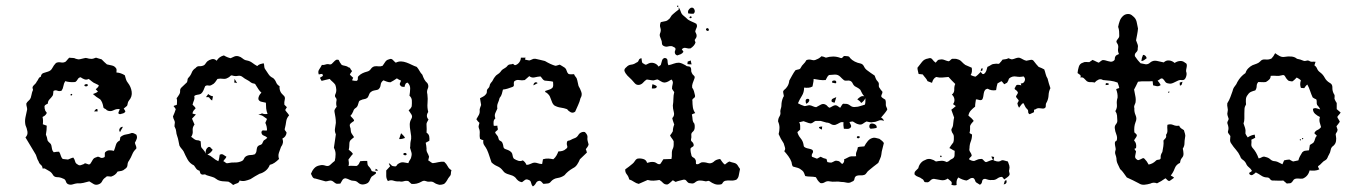

<svg xmlns="http://www.w3.org/2000/svg" viewBox="-20 -663 4873 686"><path d="M228 -457Q233 -456 239.5 -456Q246 -456 251 -453Q259 -450 266 -451.5Q273 -453 281 -455Q286 -457 292 -455Q298 -453 303 -453Q308 -452 313 -453.5Q318 -455 323 -457Q328 -455 332.5 -454Q337 -453 343 -451Q348 -446 352.5 -441.5Q357 -437 362 -433Q371 -431 380 -429Q389 -427 394 -420Q397 -417 396.5 -412.5Q396 -408 396 -404Q412 -403 426 -394Q428 -387 430 -380Q432 -373 437 -367Q448 -353 450.5 -335.5Q453 -318 441 -304Q437 -299 436.5 -294.5Q436 -290 434 -285Q430 -281 422 -275Q424 -273 425.5 -270Q427 -267 428 -265Q426 -260 420 -258Q414 -256 409 -255Q401 -256 403.5 -262Q406 -268 408 -273Q397 -275 385.5 -269Q374 -263 362 -269Q359 -273 354 -275Q349 -277 349 -282Q346 -299 338 -308Q324 -316 312 -327Q317 -329 321 -330.5Q325 -332 330 -336L322 -344Q325 -347 328.5 -350Q332 -353 333 -358Q331 -360 328 -361Q325 -362 322 -364Q314 -367 309 -371.5Q304 -376 297 -381Q289 -377 282 -379.5Q275 -382 268 -387Q261 -386 257.5 -379.5Q254 -373 249 -370Q230 -368 213 -373Q208 -365 206.5 -355.5Q205 -346 200 -339Q192 -336 185 -339Q178 -342 171 -338Q170 -333 170 -329Q170 -325 168 -321Q163 -314 157 -308Q151 -302 151 -293Q148 -291 144.5 -289.5Q141 -288 139 -284Q139 -279 139.5 -275.5Q140 -272 142 -267Q143 -265 145.5 -262.5Q148 -260 146 -257Q143 -252 139.5 -249.5Q136 -247 132 -245Q135 -233 133 -219Q137 -218 147 -214Q147 -198 144 -182Q148 -174 150 -161Q153 -156 158 -152Q163 -148 164 -141Q165 -136 166 -130Q167 -124 172 -119Q177 -120 181.5 -120.5Q186 -121 191 -121Q195 -115 197 -107.5Q199 -100 204 -95Q209 -95 213.5 -94Q218 -93 223 -93Q228 -95 232.5 -97Q237 -99 242 -100Q247 -93 248.5 -86Q250 -79 258 -75Q263 -71 269 -73Q275 -75 280 -77Q282 -80 285 -79.5Q288 -79 291 -77.5Q294 -76 296.5 -75.5Q299 -75 302 -77Q307 -84 311 -91.5Q315 -99 324 -101Q330 -105 336.5 -101Q343 -97 350 -100Q354 -101 354.5 -104Q355 -107 354.5 -110Q354 -113 354.5 -116Q355 -119 358 -121Q364 -126 371.5 -126Q379 -126 387 -124Q391 -134 394 -145Q397 -156 408 -161Q409 -164 409 -167Q409 -170 410 -173Q419 -181 430 -182.5Q441 -184 451 -188Q456 -188 459.5 -186Q463 -184 467 -182Q471 -174 468.5 -167Q466 -160 462 -153Q463 -148 465.5 -142.5Q468 -137 467 -132Q457 -123 452.5 -111.5Q448 -100 441 -89Q436 -83 435.5 -73.5Q435 -64 426 -59Q421 -54 414.5 -52.5Q408 -51 400 -50Q393 -37 377 -32Q372 -32 366.5 -33Q361 -34 357 -29Q349 -24 345 -15.5Q341 -7 331 -4Q322 -1 314.5 -5.5Q307 -10 299 -15Q288 -12 277.5 -9.5Q267 -7 256 -8Q248 -7 240.5 -4.5Q233 -2 226 -4Q218 -6 215.5 -14.5Q213 -23 205 -25Q195 -30 184 -30Q173 -30 168 -40Q163 -48 155.5 -52Q148 -56 140 -61H132Q132 -69 126 -74Q120 -79 118 -86Q113 -94 111 -102Q109 -110 104 -117Q96 -131 87.5 -144.5Q79 -158 71 -172Q80 -181 78 -193Q76 -205 71 -216Q68 -230 71 -244Q74 -258 77 -272Q77 -277 75.5 -282Q74 -287 74 -293Q77 -299 82.5 -303.5Q88 -308 90 -314Q92 -320 93 -326Q94 -332 96 -337Q99 -342 97 -346Q95 -350 98 -355Q101 -359 105 -362.5Q109 -366 111 -371Q115 -376 117.5 -381.5Q120 -387 126 -389Q127 -399 135 -402Q143 -405 151 -407Q162 -410 167 -420Q172 -430 180 -438Q188 -442 197.5 -440Q207 -438 215 -443Q219 -447 221.5 -450.5Q224 -454 228 -457ZM282 -360Q284 -362 288.5 -362.5Q293 -363 294 -359Q293 -354 286.5 -354.5Q280 -355 282 -360ZM232 -326Q238 -330 238 -324Q232 -318 232 -326ZM316 -265Q318 -268 321.5 -271.5Q325 -275 328 -273Q328 -271 328.5 -268.5Q329 -266 329 -265ZM409 -191Q404 -197 407.5 -203.5Q411 -210 419 -210Q417 -205 414 -200.5Q411 -196 409 -191Z M754 -446Q759 -454 765.5 -458.5Q772 -463 780 -465Q791 -458 804 -455Q810 -458 817 -461Q824 -464 832 -462Q840 -460 847 -454Q854 -448 862 -447Q873 -445 881.5 -438.5Q890 -432 899 -427Q904 -432 910 -434Q916 -436 922 -437Q924 -432 924 -427.5Q924 -423 926 -418Q933 -408 939 -398.5Q945 -389 956 -384Q963 -378 966.5 -369Q970 -360 979 -355Q977 -336 992 -323Q1000 -317 997.5 -307.5Q995 -298 996 -289L1005 -280Q1003 -276 999 -270Q1002 -265 1006 -260.5Q1010 -256 1013 -251Q1004 -241 1002.5 -229Q1001 -217 998 -205Q996 -200 999 -196.5Q1002 -193 1004 -189Q1002 -174 989 -168Q995 -152 984 -138Q980 -128 976.5 -117Q973 -106 977 -95Q969 -87 961 -81.5Q953 -76 944 -74Q939 -61 929 -53Q919 -45 907 -42Q899 -38 891 -33Q883 -28 875 -23Q865 -19 856 -17Q847 -15 836 -18Q834 -10 827 -8Q820 -6 813 -2Q805 -10 796 -14Q789 -15 781.5 -15Q774 -15 766 -17Q758 -19 752 -24Q746 -29 738 -31Q733 -33 728 -34Q723 -35 718 -37Q713 -41 707.5 -39.5Q702 -38 697 -42Q695 -45 693 -53Q685 -55 681 -60.5Q677 -66 673 -72Q658 -79 650 -93.5Q642 -108 636 -122Q633 -127 628.5 -132Q624 -137 621 -143Q619 -152 617.5 -160.5Q616 -169 613 -177Q610 -185 609.5 -193Q609 -201 605 -208Q603 -210 603.5 -213.5Q604 -217 604 -220Q606 -227 602.5 -233.5Q599 -240 598 -247Q601 -253 603.5 -260Q606 -267 608 -273Q606 -276 604 -279Q602 -282 600 -284Q603 -286 606 -286.5Q609 -287 612 -289Q612 -295 612.5 -300.5Q613 -306 611 -312Q613 -315 615.5 -318Q618 -321 620 -325Q624 -331 623.5 -338Q623 -345 628 -350Q633 -355 638 -359.5Q643 -364 648 -369Q650 -374 650 -378Q650 -382 653 -385Q661 -393 665 -403.5Q669 -414 679 -420Q684 -427 692.5 -426.5Q701 -426 709 -430Q712 -432 714.5 -436Q717 -440 721 -444Q727 -449 736.5 -451.5Q746 -454 754 -446ZM794 -385Q786 -380 776.5 -381.5Q767 -383 757 -381Q753 -375 748.5 -369Q744 -363 737 -360Q731 -356 724.5 -357.5Q718 -359 713 -355Q710 -348 707 -340.5Q704 -333 698 -328Q692 -325 685.5 -324.5Q679 -324 674 -320Q676 -312 673 -304.5Q670 -297 668 -289Q671 -286 674 -283Q677 -280 679 -276Q675 -272 671.5 -267.5Q668 -263 668 -257Q672 -256 674.5 -255.5Q677 -255 680 -254Q676 -250 672.5 -246Q669 -242 666 -239L675 -218Q667 -208 668.5 -196Q670 -184 663 -174Q668 -171 672.5 -167Q677 -163 683 -162Q688 -162 691 -161Q694 -160 697 -158Q698 -151 698 -143.5Q698 -136 704 -131Q707 -127 710 -123.5Q713 -120 715 -114Q713 -131 725 -138Q730 -139 733.5 -134.5Q737 -130 740 -128Q733 -116 721 -111Q732 -107 740.5 -99.5Q749 -92 760 -87Q762 -92 763 -97.5Q764 -103 765 -110Q772 -114 777.5 -110.5Q783 -107 789 -103Q787 -98 783.5 -94.5Q780 -91 778 -87Q783 -85 786 -82Q789 -79 794 -80Q807 -83 819.5 -82.5Q832 -82 845 -88Q850 -91 851.5 -95.5Q853 -100 858 -104Q866 -109 874.5 -109Q883 -109 891 -112Q896 -118 896.5 -124.5Q897 -131 899 -137Q902 -143 909.5 -145Q917 -147 919 -155Q921 -161 926 -163.5Q931 -166 935 -171Q930 -176 922.5 -178.5Q915 -181 914 -190Q915 -198 921.5 -197Q928 -196 934 -197Q934 -212 928 -224Q930 -228 934 -238Q927 -243 920 -248Q913 -253 903 -252Q906 -254 909.5 -255Q913 -256 916 -258Q924 -254 936 -256Q932 -266 931 -275.5Q930 -285 930 -296Q922 -298 914 -299.5Q906 -301 903 -309Q903 -321 914 -332Q908 -337 903.5 -344Q899 -351 894 -359Q892 -364 887 -364.5Q882 -365 877 -368Q870 -374 862 -378Q854 -382 848 -387Q840 -394 830 -392Q820 -390 811 -393Q806 -395 802.5 -391Q799 -387 794 -385ZM818 -381Q820 -378 822.5 -374Q825 -370 827 -366Q821 -368 817 -368Q817 -370 817.5 -374.5Q818 -379 818 -381ZM716 -316Q718 -319 720 -321.5Q722 -324 724 -327Q732 -320 741 -319L738 -304Q734 -306 731.5 -309Q729 -312 727 -315Q725 -316 722 -316Q719 -316 716 -316Z M1370 -451Q1378 -455 1383.5 -449Q1389 -443 1394 -439Q1404 -444 1413.5 -443.5Q1423 -443 1432.5 -439.5Q1442 -436 1451 -431.5Q1460 -427 1469 -424Q1475 -417 1479 -409.5Q1483 -402 1489 -396Q1492 -387 1496 -379.5Q1500 -372 1507 -366Q1513 -356 1508.5 -346.5Q1504 -337 1507 -326Q1509 -310 1507.5 -294.5Q1506 -279 1510 -263Q1500 -248 1511 -236Q1508 -231 1505.5 -226Q1503 -221 1504 -215Q1505 -202 1504 -189Q1512 -184 1513.5 -176Q1515 -168 1514 -160Q1511 -158 1507.5 -156.5Q1504 -155 1501 -153Q1502 -147 1503 -142Q1504 -137 1504 -132Q1503 -124 1507 -117Q1511 -110 1513 -103Q1512 -100 1511.5 -96.5Q1511 -93 1510 -90Q1514 -88 1517.5 -85Q1521 -82 1526 -80Q1536 -81 1546 -83.5Q1556 -86 1567 -85Q1575 -78 1579.5 -69Q1584 -60 1593 -55Q1591 -49 1591 -43Q1591 -37 1586 -32Q1581 -26 1577.5 -19Q1574 -12 1567 -6Q1562 -4 1556 -3Q1550 -2 1545 -4Q1537 -6 1531 -10.5Q1525 -15 1516 -14Q1508 -13 1501 -16Q1494 -19 1486 -14Q1469 -4 1450 -6Q1447 -9 1444 -11.5Q1441 -14 1439 -16Q1431 -18 1423 -15.5Q1415 -13 1407 -15Q1396 -14 1386 -17.5Q1376 -21 1366 -16Q1360 -25 1360 -34.5Q1360 -44 1360 -54Q1364 -58 1367 -61.5Q1370 -65 1374 -69Q1372 -72 1371 -74.5Q1370 -77 1369 -80Q1374 -78 1377.5 -73.5Q1381 -69 1388 -69Q1395 -67 1397.5 -72Q1400 -77 1405 -79Q1413 -84 1421.5 -83Q1430 -82 1439 -80Q1441 -87 1445 -92Q1449 -97 1450 -105Q1452 -113 1449.5 -120Q1447 -127 1445 -135Q1446 -140 1446 -146Q1446 -152 1447 -157Q1450 -167 1449 -177Q1448 -187 1446 -197.5Q1444 -208 1444 -218Q1444 -228 1449 -237Q1455 -246 1450 -254Q1445 -262 1440 -269Q1448 -275 1451 -283Q1452 -294 1451.5 -304Q1451 -314 1443 -321Q1445 -333 1445.5 -346Q1446 -359 1436 -368Q1434 -367 1432.5 -366.5Q1431 -366 1430 -365Q1427 -361 1425 -352Q1422 -353 1418 -353Q1414 -353 1411 -357Q1407 -361 1409 -365.5Q1411 -370 1413 -375Q1405 -378 1398 -383Q1392 -379 1386.5 -375.5Q1381 -372 1375 -369Q1368 -369 1361.5 -371.5Q1355 -374 1350 -376Q1341 -370 1340 -359.5Q1339 -349 1331 -343Q1325 -341 1318 -340Q1311 -339 1306 -335Q1301 -332 1299 -326Q1297 -320 1294 -315Q1289 -310 1282 -309Q1275 -308 1269 -305Q1263 -303 1262 -298.5Q1261 -294 1259 -289Q1257 -281 1250.5 -277Q1244 -273 1242 -265Q1238 -255 1232 -249Q1236 -244 1240.5 -240Q1245 -236 1245 -231Q1241 -228 1236.5 -225Q1232 -222 1230 -218Q1229 -213 1231 -208.5Q1233 -204 1233 -199Q1233 -191 1237 -185Q1241 -179 1245 -173Q1241 -169 1236 -165.5Q1231 -162 1229 -156Q1228 -150 1228 -143Q1228 -136 1226 -128Q1230 -125 1234 -121.5Q1238 -118 1241 -113Q1236 -108 1232.5 -103Q1229 -98 1225 -93Q1226 -88 1226.5 -81.5Q1227 -75 1225 -70Q1232 -71 1239 -70.5Q1246 -70 1254 -70Q1259 -72 1262 -77Q1265 -82 1267 -87Q1274 -88 1279.5 -88Q1285 -88 1292 -88Q1293 -83 1293 -78Q1293 -73 1297 -69Q1305 -61 1308 -52Q1312 -50 1318.5 -49.5Q1325 -49 1323 -43Q1320 -40 1316 -37.5Q1312 -35 1308 -32Q1304 -27 1302 -21Q1300 -15 1295 -10Q1288 -5 1278 -4Q1268 -3 1260 -10Q1253 -17 1244 -17Q1236 -17 1229.5 -20.5Q1223 -24 1215 -26Q1207 -26 1203 -19Q1199 -12 1196 -7Q1192 -7 1188 -6.5Q1184 -6 1181 -7Q1177 -9 1173.5 -12Q1170 -15 1166 -17Q1161 -19 1154.5 -17Q1148 -15 1143 -15Q1134 -17 1125 -20Q1116 -23 1107 -25Q1100 -25 1096.5 -31Q1093 -37 1091 -42Q1095 -53 1102.5 -61.5Q1110 -70 1122 -72Q1132 -75 1143 -71Q1154 -67 1162 -76Q1165 -79 1168.5 -82Q1172 -85 1176 -88Q1179 -100 1179 -112Q1179 -124 1173 -135Q1175 -147 1176.5 -159Q1178 -171 1180 -183Q1175 -194 1177 -204Q1179 -214 1180 -224Q1180 -234 1178.5 -244Q1177 -254 1175 -264Q1174 -269 1177 -273.5Q1180 -278 1183 -282Q1180 -291 1182 -302Q1184 -309 1179.5 -314Q1175 -319 1178 -326Q1182 -334 1181.5 -343Q1181 -352 1178 -360Q1174 -366 1168 -371Q1162 -376 1158 -381Q1150 -379 1143 -377.5Q1136 -376 1129 -374Q1127 -377 1126 -379.5Q1125 -382 1123 -385Q1129 -389 1134 -392Q1132 -396 1132 -399Q1127 -399 1119 -397Q1115 -407 1120.5 -415Q1126 -423 1130 -431Q1136 -430 1143 -432.5Q1150 -435 1157 -433Q1162 -432 1165.5 -435Q1169 -438 1172.5 -442Q1176 -446 1180 -448.5Q1184 -451 1190 -449Q1192 -444 1194.5 -440Q1197 -436 1201 -431Q1206 -429 1212 -428Q1218 -427 1223 -424Q1226 -421 1230 -421Q1233 -414 1238 -409Q1232 -401 1230 -397Q1232 -394 1235.5 -391Q1239 -388 1242 -385Q1240 -382 1238 -376Q1242 -375 1245.5 -374.5Q1249 -374 1254 -374Q1259 -376 1258.5 -382.5Q1258 -389 1262 -392Q1268 -398 1275.5 -401.5Q1283 -405 1291 -407Q1300 -409 1305 -416.5Q1310 -424 1318 -426Q1325 -427 1332.5 -426Q1340 -425 1347 -428Q1352 -435 1356.5 -442Q1361 -449 1370 -451ZM1406 -166Q1408 -171 1409.5 -176.5Q1411 -182 1413 -187Q1417 -183 1421 -179Q1425 -175 1427 -170Q1422 -168 1417 -167Q1412 -166 1406 -166ZM1422 -115Q1424 -117 1428 -116.5Q1432 -116 1433 -112Q1432 -107 1425.5 -108.5Q1419 -110 1422 -115ZM1322 -60Q1325 -59 1327 -57.5Q1329 -56 1331 -54Q1328 -53 1321 -53Q1322 -55 1322 -60Z M1841 -457H1858Q1856 -453 1856 -450Q1860 -449 1863 -448.5Q1866 -448 1871 -447Q1876 -448 1881.5 -451Q1887 -454 1893 -453Q1902 -451 1910.5 -449Q1919 -447 1927 -445Q1947 -433 1964 -428Q1968 -428 1971.5 -429.5Q1975 -431 1980 -432Q1984 -430 1988.5 -427Q1993 -424 1998 -421Q2003 -417 2004.5 -410.5Q2006 -404 2011 -399Q2016 -397 2021 -397.5Q2026 -398 2031 -398Q2033 -393 2035.5 -390Q2038 -387 2040 -384Q2043 -376 2044 -369.5Q2045 -363 2047 -356Q2053 -346 2057 -334.5Q2061 -323 2054 -312Q2051 -299 2045.5 -287.5Q2040 -276 2035 -264Q2027 -258 2019 -262Q2011 -266 2006 -273Q1995 -277 1983.5 -278.5Q1972 -280 1961 -286Q1956 -290 1953.5 -295.5Q1951 -301 1949 -307Q1947 -313 1944.5 -318.5Q1942 -324 1937 -328Q1935 -331 1931 -332.5Q1927 -334 1928 -338Q1936 -341 1943 -343Q1950 -345 1955 -351Q1957 -356 1956.5 -361Q1956 -366 1956 -371Q1949 -373 1941.5 -373.5Q1934 -374 1926 -375Q1921 -377 1918 -381.5Q1915 -386 1911 -390Q1900 -389 1890 -386.5Q1880 -384 1871 -391Q1866 -387 1862.5 -383.5Q1859 -380 1855 -377Q1845 -375 1835 -377Q1825 -379 1817 -372Q1815 -367 1816 -360.5Q1817 -354 1810 -352Q1802 -349 1794 -346.5Q1786 -344 1777 -343Q1775 -335 1773 -327.5Q1771 -320 1765 -313Q1763 -304 1759 -295Q1755 -286 1757 -275Q1753 -267 1749.5 -258.5Q1746 -250 1750 -240Q1744 -235 1743.5 -228Q1743 -221 1744 -214Q1747 -213 1750 -213.5Q1753 -214 1757 -214Q1757 -211 1757.5 -208Q1758 -205 1759 -201Q1757 -197 1753.5 -195Q1750 -193 1749 -189Q1752 -184 1756 -179.5Q1760 -175 1761 -169Q1762 -162 1768 -159.5Q1774 -157 1776 -150Q1778 -145 1778.5 -139.5Q1779 -134 1784 -131Q1790 -129 1796 -126.5Q1802 -124 1807 -119Q1811 -114 1811.5 -107.5Q1812 -101 1816 -96Q1824 -91 1832 -88.5Q1840 -86 1848 -90Q1857 -84 1861 -74Q1868 -74 1873 -76.5Q1878 -79 1884 -81Q1892 -83 1900.5 -80Q1909 -77 1917 -77Q1918 -82 1918.5 -85.5Q1919 -89 1920 -94Q1930 -97 1939 -96.5Q1948 -96 1957 -94Q1964 -100 1968 -107Q1972 -114 1975 -122Q1983 -122 1990 -124Q1997 -126 2002 -131Q2009 -135 2006.5 -142Q2004 -149 2006 -156Q2007 -160 2011.5 -160.5Q2016 -161 2019 -163Q2026 -167 2033.5 -169.5Q2041 -172 2046 -180Q2050 -187 2057 -190Q2064 -193 2070 -191Q2080 -181 2079 -173Q2078 -166 2079.5 -160Q2081 -154 2083 -147Q2082 -142 2079 -138Q2076 -134 2073 -130Q2075 -126 2077 -118Q2071 -112 2064.5 -106Q2058 -100 2052 -94Q2048 -84 2042 -75Q2036 -66 2027 -62Q2008 -51 1997 -37Q1986 -29 1972 -27Q1958 -25 1949 -15Q1944 -8 1937 -7.5Q1930 -7 1922 -6Q1919 -8 1916.5 -11.5Q1914 -15 1909 -17Q1899 -17 1895 -9Q1891 -1 1884 3Q1879 -2 1877.5 -10Q1876 -18 1869 -20Q1861 -24 1855.5 -20Q1850 -16 1845 -12Q1837 -13 1831.5 -17.5Q1826 -22 1822 -28Q1817 -33 1811 -35.5Q1805 -38 1799 -39.5Q1793 -41 1787 -44Q1781 -47 1777 -53Q1769 -64 1757 -69Q1745 -74 1736 -83Q1732 -94 1728.5 -105.5Q1725 -117 1720 -128Q1716 -136 1710.5 -143.5Q1705 -151 1707 -162Q1703 -163 1700.5 -164Q1698 -165 1695 -167Q1693 -177 1694 -186.5Q1695 -196 1691 -205Q1689 -210 1690.5 -214.5Q1692 -219 1693 -224Q1687 -229 1682 -237Q1685 -243 1689.5 -250Q1694 -257 1694 -265Q1693 -272 1695 -277Q1697 -282 1699 -288Q1698 -294 1697 -300Q1696 -306 1695 -312Q1700 -315 1705.5 -317.5Q1711 -320 1715 -325Q1720 -330 1719.5 -336.5Q1719 -343 1725 -348Q1729 -352 1729.5 -357Q1730 -362 1734 -367Q1739 -372 1741.5 -377.5Q1744 -383 1748 -388Q1752 -394 1758 -397.5Q1764 -401 1768 -406Q1773 -414 1781 -418Q1789 -422 1794 -429Q1798 -433 1803 -433Q1808 -433 1813 -435Q1817 -431 1820 -430Q1829 -432 1835 -440Q1841 -448 1841 -457ZM1886 -358Q1886 -365 1891 -368Q1896 -371 1901 -366Q1897 -364 1893.5 -362Q1890 -360 1886 -358Z M2400 -643Q2404 -643 2404 -641.5Q2404 -640 2402.5 -639Q2401 -638 2399.5 -638.5Q2398 -639 2400 -643ZM2405 -637Q2410 -629 2412.5 -621Q2415 -613 2421 -608Q2426 -604 2430 -600.5Q2434 -597 2438 -593Q2446 -588 2453.5 -585Q2461 -582 2468 -578Q2472 -571 2469 -564.5Q2466 -558 2464 -551Q2465 -547 2467 -543.5Q2469 -540 2469 -535Q2469 -530 2466.5 -527Q2464 -524 2462 -520L2465 -511Q2461 -499 2447 -490Q2439 -489 2431 -491.5Q2423 -494 2416 -487L2422 -478Q2418 -472 2412.5 -469.5Q2407 -467 2400 -465Q2393 -467 2391.5 -473Q2390 -479 2393 -484Q2395 -491 2390 -493.5Q2385 -496 2381 -498Q2373 -499 2366.5 -497Q2360 -495 2353 -498Q2345 -501 2345 -508.5Q2345 -516 2342 -522Q2340 -527 2338 -532.5Q2336 -538 2338 -543Q2343 -554 2339.5 -563.5Q2336 -573 2341 -584Q2348 -586 2355.5 -587Q2363 -588 2368 -593Q2373 -596 2376 -602Q2379 -608 2384 -612Q2389 -616 2394 -620.5Q2399 -625 2405 -629ZM2439 -615Q2437 -622 2440 -627Q2443 -632 2448 -635Q2457 -638 2461 -629Q2465 -620 2458 -614Q2453 -614 2448.5 -614Q2444 -614 2439 -615ZM2444 -602Q2446 -606 2449.5 -604Q2453 -602 2450 -599Q2448 -597 2445 -598.5Q2442 -600 2444 -602ZM2503 -560Q2506 -564 2510 -561.5Q2514 -559 2512 -554Q2510 -551 2505.5 -553.5Q2501 -556 2503 -560ZM2253 -439Q2260 -441 2262 -447.5Q2264 -454 2272 -455Q2273 -450 2273.5 -443.5Q2274 -437 2281 -435Q2286 -430 2291 -433Q2296 -436 2302 -438Q2311 -440 2319.5 -436.5Q2328 -433 2333 -425Q2335 -427 2341 -431Q2343 -437 2345 -445.5Q2347 -454 2355 -456Q2365 -455 2365 -446Q2365 -437 2368 -430Q2378 -432 2387 -435.5Q2396 -439 2406 -439Q2413 -438 2418 -435.5Q2423 -433 2429 -430Q2433 -426 2437.5 -426Q2442 -426 2446 -424Q2450 -419 2449.5 -413Q2449 -407 2452 -402Q2454 -397 2459 -393Q2464 -389 2461 -382Q2458 -374 2455 -366Q2452 -358 2453 -350Q2458 -343 2459.5 -337Q2461 -331 2463 -323Q2465 -316 2458.5 -312Q2452 -308 2454 -302Q2454 -291 2455.5 -280Q2457 -269 2464 -259Q2457 -257 2452 -254Q2454 -245 2454.5 -236.5Q2455 -228 2461 -221Q2463 -214 2462 -205.5Q2461 -197 2455 -192Q2449 -187 2450 -180Q2451 -173 2449 -165Q2448 -160 2452.5 -156.5Q2457 -153 2458 -148Q2460 -141 2454.5 -138.5Q2449 -136 2447 -132Q2447 -125 2448 -119Q2449 -113 2451 -106Q2453 -102 2457.5 -100Q2462 -98 2464 -94Q2467 -89 2466.5 -85Q2466 -81 2467 -77Q2473 -75 2477.5 -78Q2482 -81 2487 -83Q2498 -84 2509 -80.5Q2520 -77 2530 -85Q2537 -93 2553 -95Q2557 -90 2560.5 -84.5Q2564 -79 2570 -75Q2574 -78 2577.5 -81Q2581 -84 2586 -86Q2594 -83 2603 -81Q2612 -79 2617 -70Q2619 -66 2622 -62.5Q2625 -59 2623 -54Q2621 -45 2619.5 -36Q2618 -27 2611 -21Q2601 -17 2590.5 -18Q2580 -19 2571 -17Q2565 -15 2562 -9.5Q2559 -4 2554 -4Q2543 -2 2533.5 -5.5Q2524 -9 2516 -15Q2512 -18 2507 -16Q2502 -14 2497 -16Q2489 -18 2480 -18Q2471 -18 2463 -11Q2458 -7 2452 -7.5Q2446 -8 2441 -9Q2436 -12 2432.5 -17Q2429 -22 2422 -21Q2415 -19 2408 -17.5Q2401 -16 2394 -13Q2390 -15 2384 -19Q2379 -15 2374.5 -10.5Q2370 -6 2365 -4Q2355 -3 2349 -9.5Q2343 -16 2336 -20Q2325 -18 2315 -17.5Q2305 -17 2294 -20Q2286 -17 2278 -13Q2270 -9 2262 -6Q2253 -8 2245 -13.5Q2237 -19 2228 -22Q2226 -32 2219.5 -40Q2213 -48 2214 -58Q2221 -63 2227 -67.5Q2233 -72 2240 -78Q2245 -82 2248.5 -88Q2252 -94 2257 -96Q2267 -98 2278 -95Q2289 -92 2292 -81Q2298 -83 2304 -84Q2310 -85 2317 -84Q2322 -83 2327.5 -79Q2333 -75 2339 -77Q2342 -81 2344.5 -85Q2347 -89 2350 -94Q2357 -94 2364 -94.5Q2371 -95 2379 -95Q2381 -104 2380.5 -114.5Q2380 -125 2385 -134Q2387 -140 2387 -145.5Q2387 -151 2387 -158Q2385 -163 2381 -168Q2377 -173 2374 -179Q2377 -183 2379.5 -186.5Q2382 -190 2384 -194Q2384 -206 2389 -218Q2387 -224 2385 -229.5Q2383 -235 2382 -241Q2391 -250 2387.5 -262.5Q2384 -275 2384 -286Q2386 -298 2386 -310Q2386 -322 2389 -334Q2383 -342 2381 -346Q2381 -354 2383.5 -363Q2386 -372 2379 -379Q2373 -375 2367.5 -372Q2362 -369 2355 -368Q2348 -368 2342 -372Q2336 -376 2330 -379Q2325 -379 2320 -377Q2315 -375 2310 -376Q2305 -377 2300.5 -377.5Q2296 -378 2291 -379Q2284 -375 2278.5 -368.5Q2273 -362 2265 -360Q2255 -358 2248.5 -365Q2242 -372 2237 -378Q2229 -385 2221.5 -393Q2214 -401 2211 -410Q2210 -417 2218 -423Q2225 -431 2235 -432Q2245 -433 2253 -439ZM2437 -443Q2442 -445 2448 -447Q2449 -442 2449.5 -439Q2450 -436 2451 -433Q2441 -433 2436 -434Q2436 -436 2436.5 -438.5Q2437 -441 2437 -443ZM2311 -362Q2316 -361 2323 -357.5Q2330 -354 2324 -349Q2321 -347 2317.5 -347Q2314 -347 2309 -347Q2309 -352 2311 -362Z M2983 -456Q2988 -454 2991 -458.5Q2994 -463 2998 -463Q3004 -463 3009.5 -462Q3015 -461 3017 -456Q3024 -448 3034 -443Q3044 -438 3055 -436Q3063 -434 3067 -425.5Q3071 -417 3078 -412Q3085 -407 3091 -402.5Q3097 -398 3105 -393Q3107 -388 3109 -382.5Q3111 -377 3116 -372Q3121 -367 3120 -359.5Q3119 -352 3124 -347Q3126 -343 3128.5 -340.5Q3131 -338 3133 -335Q3133 -330 3130.5 -326Q3128 -322 3129 -317Q3133 -313 3136.5 -311Q3140 -309 3143 -307Q3145 -302 3145 -297Q3145 -292 3145 -287Q3146 -282 3148 -278.5Q3150 -275 3150 -271Q3145 -263 3139.5 -256.5Q3134 -250 3128 -243Q3137 -238 3138 -231Q3127 -236 3118 -231.5Q3109 -227 3100 -227Q3093 -225 3087.5 -226.5Q3082 -228 3076 -229Q3070 -226 3063 -221Q3056 -216 3047 -219Q3042 -220 3037 -223Q3032 -226 3027 -229Q3024 -229 3021.5 -228.5Q3019 -228 3015 -227Q3017 -222 3020 -216.5Q3023 -211 3018 -206Q3013 -202 3006.5 -202.5Q3000 -203 2995 -203Q2994 -209 2993.5 -215Q2993 -221 2994 -226Q2986 -228 2979.5 -224Q2973 -220 2965 -217Q2956 -215 2948.5 -220Q2941 -225 2933 -225Q2928 -226 2922.5 -228Q2917 -230 2912 -231H2894Q2889 -229 2885.5 -226Q2882 -223 2877 -222Q2869 -223 2863.5 -225.5Q2858 -228 2851 -230Q2847 -229 2843 -228Q2839 -227 2835 -226Q2839 -221 2839 -214Q2839 -207 2839 -200Q2837 -198 2834 -195.5Q2831 -193 2829 -191Q2832 -179 2840.5 -169Q2849 -159 2851 -146Q2851 -140 2854.5 -137.5Q2858 -135 2863 -133.5Q2868 -132 2873.5 -131Q2879 -130 2883 -127Q2887 -121 2883 -115.5Q2879 -110 2881 -103Q2886 -101 2890 -99.5Q2894 -98 2899 -96Q2902 -98 2905.5 -99.5Q2909 -101 2912 -103Q2922 -97 2933 -95Q2935 -87 2936 -84Q2940 -83 2943 -82.5Q2946 -82 2950 -82Q2956 -84 2961 -87Q2966 -90 2973 -88Q2978 -88 2981.5 -84Q2985 -80 2989 -77Q2998 -83 2996 -94Q3002 -96 3006 -98.5Q3010 -101 3015 -103Q3021 -105 3027 -104.5Q3033 -104 3039 -105Q3037 -114 3040.5 -121.5Q3044 -129 3045 -137Q3051 -139 3056.5 -139Q3062 -139 3068 -140Q3073 -150 3081 -159.5Q3089 -169 3102 -171Q3107 -171 3112 -169.5Q3117 -168 3122 -167Q3126 -164 3130.5 -160.5Q3135 -157 3138 -152Q3136 -142 3133 -132Q3130 -122 3129 -111Q3128 -103 3124.5 -96Q3121 -89 3118 -81Q3109 -74 3100.5 -67.5Q3092 -61 3084 -54Q3079 -50 3076 -45Q3073 -40 3068 -38Q3061 -36 3054 -36.5Q3047 -37 3041 -35Q3034 -32 3033 -24Q3032 -16 3024 -14Q3015 -8 3005 -10.5Q2995 -13 2985 -13Q2975 -15 2965 -14Q2955 -13 2944 -15Q2935 -17 2927 -12Q2919 -7 2911 -9Q2905 -14 2901.5 -19Q2898 -24 2895 -30Q2885 -32 2875.5 -32Q2866 -32 2857 -34Q2855 -39 2853 -44.5Q2851 -50 2846 -54Q2838 -61 2829.5 -63.5Q2821 -66 2813 -68Q2810 -72 2809.5 -76Q2809 -80 2808 -84Q2804 -95 2797 -104.5Q2790 -114 2782 -123Q2787 -129 2784.5 -136.5Q2782 -144 2780 -151Q2769 -167 2762 -184Q2765 -195 2765 -206.5Q2765 -218 2760 -229Q2760 -239 2765 -247Q2770 -255 2768 -264Q2768 -270 2770 -275.5Q2772 -281 2772 -287Q2772 -301 2778 -315Q2781 -318 2780.5 -321.5Q2780 -325 2779 -328.5Q2778 -332 2778 -335Q2778 -338 2781 -341Q2789 -347 2794 -355.5Q2799 -364 2800 -375Q2805 -384 2810.5 -394Q2816 -404 2822 -412Q2827 -414 2833 -415Q2839 -416 2841 -421Q2845 -429 2851 -434.5Q2857 -440 2861 -448Q2870 -452 2880 -449Q2890 -446 2898 -451Q2907 -454 2915 -462Q2922 -461 2931 -457Q2944 -461 2957 -461Q2970 -461 2983 -456ZM2942 -395Q2937 -391 2935 -386.5Q2933 -382 2930 -377Q2919 -376 2908.5 -377.5Q2898 -379 2887 -381Q2887 -373 2885.5 -367Q2884 -361 2883 -354Q2876 -350 2868.5 -349.5Q2861 -349 2853 -350Q2853 -333 2845 -320.5Q2837 -308 2831 -294Q2836 -291 2842 -288.5Q2848 -286 2854 -284Q2859 -284 2863.5 -285.5Q2868 -287 2873 -287Q2879 -286 2884 -283.5Q2889 -281 2896 -280Q2904 -284 2912.5 -289Q2921 -294 2930 -289Q2934 -287 2936.5 -283.5Q2939 -280 2944 -278Q2949 -280 2954.5 -283.5Q2960 -287 2966 -287Q2971 -286 2974.5 -283Q2978 -280 2982 -278Q2985 -283 2988.5 -288.5Q2992 -294 2998 -292Q3009 -293 3017.5 -286Q3026 -279 3037 -281Q3045 -281 3053.5 -284Q3062 -287 3070 -289Q3072 -294 3072 -300.5Q3072 -307 3072 -312Q3067 -302 3057 -295Q3054 -300 3050 -303Q3046 -306 3043 -308Q3048 -313 3054 -317Q3060 -321 3068 -319Q3063 -324 3060 -330Q3057 -336 3054 -342Q3049 -347 3044 -349.5Q3039 -352 3034 -355Q3029 -359 3026.5 -365Q3024 -371 3018 -374Q3013 -376 3007 -375Q3001 -374 2996 -376Q2992 -379 2988.5 -382.5Q2985 -386 2982 -389Q2974 -397 2962.5 -396.5Q2951 -396 2942 -395ZM2958 -375Q2967 -377 2968 -370Q2968 -365 2964 -365.5Q2960 -366 2957 -367Q2952 -367 2953 -371Q2954 -375 2958 -375ZM2951 -301Q2950 -308 2956.5 -311Q2963 -314 2968 -316Q2966 -311 2965 -306Q2964 -301 2962 -296Q2959 -297 2956 -297.5Q2953 -298 2951 -301ZM2861 -292Q2858 -297 2858.5 -303.5Q2859 -310 2867 -310Q2871 -309 2871.5 -306.5Q2872 -304 2870.5 -301Q2869 -298 2866 -295.5Q2863 -293 2861 -292ZM3091 -203Q3086 -205 3086 -211.5Q3086 -218 3091 -221Q3099 -223 3106.5 -218.5Q3114 -214 3112 -206Q3107 -205 3101.5 -204Q3096 -203 3091 -203ZM2906 -209Q2911 -211 2918 -211Q2917 -209 2917 -205.5Q2917 -202 2916 -200Q2913 -202 2909.5 -203.5Q2906 -205 2906 -209ZM3042 -175Q3044 -177 3048 -176.5Q3052 -176 3052 -173Q3050 -168 3045 -169Q3040 -170 3042 -175Z M3596 -451Q3602 -452 3608 -454.5Q3614 -457 3621 -457Q3628 -455 3633.5 -451.5Q3639 -448 3647 -446Q3654 -447 3662 -449Q3670 -451 3675 -443Q3679 -438 3682.5 -433.5Q3686 -429 3691 -424Q3696 -422 3701 -420Q3706 -418 3711 -415Q3714 -407 3716 -398.5Q3718 -390 3723 -382Q3725 -374 3727.5 -365Q3730 -356 3733 -348Q3727 -336 3726.5 -323Q3726 -310 3720 -298Q3716 -293 3716.5 -284.5Q3717 -276 3707 -275Q3699 -276 3692.5 -276.5Q3686 -277 3679 -272Q3674 -272 3674.5 -268.5Q3675 -265 3674 -262Q3669 -260 3665.5 -258Q3662 -256 3658 -255Q3653 -259 3653.5 -264.5Q3654 -270 3649 -274Q3644 -279 3642 -284Q3640 -289 3636 -295Q3631 -292 3628 -287.5Q3625 -283 3621 -278Q3616 -286 3615 -294Q3616 -296 3617.5 -298.5Q3619 -301 3620 -303Q3618 -308 3614.5 -311Q3611 -314 3610 -319Q3612 -323 3614 -325.5Q3616 -328 3617 -332Q3615 -338 3608.5 -342Q3602 -346 3608 -352Q3610 -360 3616.5 -360Q3623 -360 3629 -358Q3628 -360 3628 -361.5Q3628 -363 3627 -365Q3637 -364 3641 -373.5Q3645 -383 3637 -390Q3624 -387 3610.5 -389.5Q3597 -392 3586 -383Q3584 -381 3583.5 -378Q3583 -375 3581 -373Q3580 -368 3575.5 -366Q3571 -364 3568 -362Q3566 -364 3563.5 -367.5Q3561 -371 3558 -373Q3554 -371 3551 -369Q3548 -367 3544 -365Q3542 -359 3541 -353Q3540 -347 3539 -341Q3522 -338 3509 -346Q3502 -345 3499 -340.5Q3496 -336 3495 -330Q3494 -324 3493 -317.5Q3492 -311 3489 -307Q3484 -304 3478 -306Q3472 -308 3467 -308Q3466 -301 3465 -295Q3464 -289 3464 -282Q3456 -276 3449 -268.5Q3442 -261 3440 -250Q3452 -241 3459 -231Q3455 -227 3451.5 -222.5Q3448 -218 3446 -213Q3446 -207 3446 -201Q3446 -195 3444 -188Q3446 -186 3448.5 -185Q3451 -184 3453 -182Q3453 -169 3448.5 -157.5Q3444 -146 3444 -134Q3442 -126 3446 -120.5Q3450 -115 3452 -108Q3451 -104 3447.5 -101.5Q3444 -99 3442 -94Q3453 -87 3461 -88Q3467 -90 3472 -92.5Q3477 -95 3484 -95Q3488 -96 3490.5 -94Q3493 -92 3495.5 -89Q3498 -86 3500.5 -84.5Q3503 -83 3507 -85Q3512 -87 3517 -89Q3522 -91 3528 -92Q3524 -97 3522 -104Q3526 -104 3532 -102Q3530 -94 3530 -90Q3535 -88 3541 -86.5Q3547 -85 3553 -87Q3560 -92 3566.5 -90Q3573 -88 3581 -86Q3584 -79 3586 -72Q3588 -65 3586 -57Q3584 -52 3586.5 -45.5Q3589 -39 3584 -34Q3580 -30 3576 -27.5Q3572 -25 3568 -22Q3566 -24 3564.5 -26.5Q3563 -29 3560 -31Q3551 -31 3543 -25Q3535 -19 3525 -20Q3518 -19 3512 -20.5Q3506 -22 3500 -24Q3490 -24 3489 -15Q3488 -6 3481 -3Q3477 -6 3473 -8Q3469 -10 3466 -13Q3464 -18 3462.5 -21.5Q3461 -25 3457 -27Q3450 -28 3444.5 -24Q3439 -20 3433 -18Q3419 -20 3404 -29Q3399 -23 3398 -16Q3397 -9 3398 -2Q3389 1 3379 -3Q3383 -11 3377 -16Q3371 -21 3366 -25Q3355 -17 3342 -19.5Q3329 -22 3317 -24Q3309 -24 3303 -17Q3297 -10 3289 -12Q3283 -11 3281 -16.5Q3279 -22 3274 -24Q3268 -29 3261 -31Q3254 -33 3248 -39Q3246 -47 3251 -52Q3256 -57 3261 -62Q3263 -72 3269.5 -80Q3276 -88 3285 -91Q3295 -97 3305.5 -94.5Q3316 -92 3324 -86Q3334 -88 3343.5 -88.5Q3353 -89 3362 -84Q3368 -85 3372 -89Q3376 -93 3381 -95Q3390 -99 3390.5 -107.5Q3391 -116 3391 -124Q3386 -126 3381.5 -129Q3377 -132 3372 -134Q3378 -144 3386 -154Q3388 -160 3388 -165Q3388 -170 3388 -175Q3388 -181 3384.5 -185.5Q3381 -190 3380 -195Q3378 -200 3381 -204.5Q3384 -209 3385 -215Q3386 -221 3386.5 -228Q3387 -235 3389 -243Q3387 -250 3384 -257Q3381 -264 3379 -271Q3384 -275 3387.5 -277.5Q3391 -280 3395 -284Q3393 -286 3390 -287.5Q3387 -289 3385 -291Q3391 -298 3390 -308Q3389 -318 3381 -325Q3390 -332 3389.5 -343Q3389 -354 3393 -363Q3387 -369 3381 -375Q3375 -381 3369 -388Q3358 -387 3347 -386Q3336 -385 3325 -388Q3314 -383 3310 -367Q3306 -369 3302 -370Q3298 -371 3294 -373Q3291 -380 3286 -385.5Q3281 -391 3277 -397Q3273 -398 3269 -398Q3265 -398 3262 -399Q3261 -405 3259.5 -410Q3258 -415 3258 -421Q3266 -431 3274 -441.5Q3282 -452 3296 -454Q3306 -458 3311 -451Q3316 -444 3323 -439Q3326 -442 3329 -446Q3332 -450 3338 -450Q3346 -452 3353.5 -449Q3361 -446 3369 -444Q3373 -445 3375.5 -448Q3378 -451 3382 -453Q3387 -453 3392 -453Q3397 -453 3402 -451Q3410 -449 3416 -442.5Q3422 -436 3429 -431Q3441 -426 3452 -421Q3453 -414 3452.5 -407.5Q3452 -401 3448 -395Q3452 -393 3456 -391.5Q3460 -390 3465 -389Q3470 -392 3474.5 -396.5Q3479 -401 3484 -406Q3486 -404 3488.5 -400.5Q3491 -397 3496 -399Q3502 -404 3504 -410Q3506 -416 3508 -424Q3515 -427 3521 -431Q3527 -435 3535 -435Q3540 -436 3545 -435Q3550 -434 3553 -439Q3555 -441 3557.5 -444Q3560 -447 3562 -450Q3567 -451 3572.5 -451.5Q3578 -452 3583 -455Q3586 -454 3589.5 -452.5Q3593 -451 3596 -451ZM3486 -418Q3487 -418 3488.5 -418.5Q3490 -419 3491 -419Q3491 -417 3490.5 -415Q3490 -413 3490 -411Q3487 -411 3484 -408Q3484 -412 3486 -418ZM3340 -107Q3345 -108 3344 -102Q3337 -100 3340 -107ZM3566 -4Q3568 -8 3569 -13.5Q3570 -19 3576 -19Q3579 -6 3566 -4Z M3995 -608Q4002 -613 4011 -613Q4020 -613 4027 -606Q4038 -598 4041 -585.5Q4044 -573 4046 -561Q4045 -550 4043 -540Q4041 -530 4039 -519Q4042 -511 4044.5 -504.5Q4047 -498 4045 -490Q4046 -482 4039.5 -476Q4033 -470 4035 -462Q4045 -447 4055 -437Q4063 -435 4072.5 -433.5Q4082 -432 4090 -440Q4100 -448 4113 -445.5Q4126 -443 4138 -440Q4146 -448 4157 -447Q4168 -446 4177 -438Q4185 -444 4195.5 -445Q4206 -446 4214 -439Q4219 -437 4220 -433Q4221 -429 4220 -424Q4219 -419 4218 -413.5Q4217 -408 4219 -404Q4221 -396 4216.5 -385.5Q4212 -375 4202 -377Q4196 -378 4190 -375.5Q4184 -373 4178.5 -370Q4173 -367 4167 -365Q4161 -363 4154 -365Q4146 -366 4142.5 -372Q4139 -378 4134 -382Q4129 -384 4125 -380.5Q4121 -377 4116 -375Q4124 -366 4127 -359Q4120 -354 4113.5 -355Q4107 -356 4100 -358Q4099 -362 4099 -366Q4099 -370 4098 -373Q4085 -372 4072 -372.5Q4059 -373 4046 -371Q4042 -363 4039 -356.5Q4036 -350 4032 -343Q4034 -331 4036.5 -319.5Q4039 -308 4037 -296Q4035 -291 4033 -286Q4031 -281 4033 -276Q4032 -263 4037.5 -251Q4043 -239 4037 -226Q4031 -211 4033 -190Q4035 -188 4038 -185.5Q4041 -183 4042 -180Q4041 -174 4037.5 -170Q4034 -166 4032 -161Q4042 -151 4039 -134Q4038 -133 4036 -132.5Q4034 -132 4033 -131L4039 -122Q4038 -115 4036 -106.5Q4034 -98 4042 -93Q4045 -90 4048.5 -91Q4052 -92 4055.5 -94Q4059 -96 4062.5 -97.5Q4066 -99 4069 -96Q4078 -87 4084 -75Q4099 -78 4109 -88Q4112 -92 4120 -92.5Q4128 -93 4127 -101Q4126 -109 4133 -120Q4135 -131 4136.5 -140.5Q4138 -150 4137 -161Q4141 -165 4144.5 -169.5Q4148 -174 4146 -181Q4152 -189 4151 -198.5Q4150 -208 4151 -217Q4162 -221 4172 -216.5Q4182 -212 4193 -214Q4195 -208 4200 -204.5Q4205 -201 4210 -198Q4212 -191 4214 -184.5Q4216 -178 4214 -171Q4212 -160 4212 -150.5Q4212 -141 4206 -132Q4208 -124 4208.5 -114.5Q4209 -105 4203 -99Q4199 -94 4198 -90Q4197 -86 4196 -81Q4182 -75 4177 -61Q4172 -47 4163 -36Q4171 -32 4175 -28Q4170 -25 4166 -21.5Q4162 -18 4157 -16Q4152 -18 4149.5 -21Q4147 -24 4144 -26Q4129 -15 4114 -8Q4101 -13 4090 -7Q4080 -4 4069 -3Q4058 -2 4049 -8Q4038 -14 4027.5 -19Q4017 -24 4006 -29Q4000 -37 3994.5 -45Q3989 -53 3982 -59Q3978 -68 3973.5 -77Q3969 -86 3969 -97Q3968 -104 3965.5 -110.5Q3963 -117 3965 -124Q3967 -128 3966 -133.5Q3965 -139 3964 -144Q3963 -149 3963.5 -153.5Q3964 -158 3970 -161Q3973 -172 3968.5 -183Q3964 -194 3963 -205Q3962 -213 3967.5 -219.5Q3973 -226 3972 -234Q3972 -242 3971 -250.5Q3970 -259 3965 -266Q3972 -277 3970.5 -289.5Q3969 -302 3973 -314Q3974 -328 3968 -344Q3970 -346 3973 -346.5Q3976 -347 3979 -349Q3978 -354 3976.5 -358.5Q3975 -363 3973 -368Q3960 -373 3947.5 -374.5Q3935 -376 3921 -377Q3913 -382 3905 -378.5Q3897 -375 3891 -368Q3885 -370 3877 -369.5Q3869 -369 3863 -373Q3858 -378 3853 -383Q3848 -388 3840 -386Q3843 -392 3839 -395.5Q3835 -399 3830 -402Q3831 -413 3834.5 -424.5Q3838 -436 3849 -439Q3854 -442 3860.5 -441.5Q3867 -441 3872 -441Q3874 -443 3877 -444.5Q3880 -446 3883 -449Q3889 -447 3894.5 -444Q3900 -441 3906 -439Q3908 -441 3911.5 -443.5Q3915 -446 3918 -448Q3923 -449 3928.5 -447.5Q3934 -446 3939 -444.5Q3944 -443 3948.5 -442.5Q3953 -442 3958 -445Q3963 -448 3963 -452Q3963 -456 3964 -459Q3966 -464 3969.5 -466Q3973 -468 3978 -470Q3973 -480 3975 -490.5Q3977 -501 3971 -509Q3968 -513 3969 -516Q3970 -519 3972.5 -522Q3975 -525 3977 -528Q3979 -531 3979 -535Q3979 -543 3978.5 -551Q3978 -559 3975 -567Q3977 -578 3981 -589Q3985 -600 3995 -608ZM4058 -445Q4059 -456 4064 -467Q4069 -467 4072.5 -463.5Q4076 -460 4077 -455Q4072 -451 4067.5 -448Q4063 -445 4058 -445ZM4195 -368Q4197 -369 4200 -369.5Q4203 -370 4205 -371Q4204 -366 4202.5 -362Q4201 -358 4196 -357Q4195 -360 4195 -368ZM3931 -366Q3937 -366 3941 -365V-360Q3938 -360 3935.5 -359.5Q3933 -359 3930 -359Q3931 -361 3931 -363Q3931 -365 3931 -366ZM4155 -336Q4159 -336 4158.5 -334.5Q4158 -333 4156.5 -332Q4155 -331 4154 -331.5Q4153 -332 4155 -336Z M4523 -454Q4530 -461 4536 -473Q4544 -467 4552.5 -462.5Q4561 -458 4571 -460Q4582 -462 4594 -461Q4606 -460 4614 -453Q4626 -451 4637 -446Q4642 -444 4647 -446Q4652 -448 4657 -446Q4662 -442 4668.5 -442.5Q4675 -443 4681 -442Q4679 -440 4678.5 -436.5Q4678 -433 4676 -430Q4683 -425 4686 -417.5Q4689 -410 4696 -405Q4707 -397 4713 -385.5Q4719 -374 4731 -367Q4741 -362 4740.5 -350.5Q4740 -339 4745 -329Q4749 -324 4748.5 -319.5Q4748 -315 4748 -310Q4751 -302 4756 -295V-273Q4759 -270 4763 -267Q4767 -264 4770 -261Q4767 -256 4763.5 -252.5Q4760 -249 4758 -245Q4760 -240 4762.5 -236.5Q4765 -233 4767 -228Q4764 -223 4761 -219.5Q4758 -216 4755 -212Q4756 -208 4757 -205.5Q4758 -203 4759 -200Q4759 -194 4755 -189Q4751 -184 4753 -178Q4755 -169 4753.5 -159Q4752 -149 4744 -142Q4736 -137 4734.5 -127.5Q4733 -118 4728 -110Q4725 -105 4723 -99.5Q4721 -94 4716 -91Q4708 -87 4702.5 -80.5Q4697 -74 4689 -69Q4690 -63 4694 -58Q4686 -54 4677 -53.5Q4668 -53 4659 -54Q4654 -33 4635 -25Q4627 -24 4620.5 -25Q4614 -26 4607 -24Q4602 -22 4599.5 -17Q4597 -12 4592 -9Q4589 -8 4585 -8Q4581 -8 4578 -7Q4575 -10 4571.5 -12.5Q4568 -15 4565 -18Q4556 -17 4547.5 -17.5Q4539 -18 4530 -18Q4522 -17 4518 -23Q4514 -29 4507 -29Q4496 -29 4486.5 -35.5Q4477 -42 4467 -47Q4462 -42 4456 -38.5Q4450 -35 4444 -41Q4442 -46 4446.5 -47.5Q4451 -49 4453 -53Q4449 -60 4442 -65.5Q4435 -71 4432 -79Q4428 -87 4420.5 -92Q4413 -97 4411 -105Q4405 -118 4396 -128Q4387 -138 4380 -149Q4375 -155 4375 -162.5Q4375 -170 4376 -177Q4373 -182 4369.5 -186Q4366 -190 4368 -196Q4370 -202 4369 -208.5Q4368 -215 4366 -220Q4364 -225 4366.5 -229.5Q4369 -234 4370 -238Q4368 -245 4366 -250.5Q4364 -256 4366 -263Q4368 -270 4366 -278Q4364 -286 4365 -294Q4372 -305 4376 -316Q4380 -327 4384 -338Q4386 -348 4392 -355Q4398 -362 4401 -370Q4412 -390 4430 -402Q4433 -412 4440 -419Q4447 -426 4455 -430Q4463 -433 4470 -435.5Q4477 -438 4482 -443Q4489 -452 4501 -450.5Q4513 -449 4523 -454ZM4520 -392Q4520 -384 4515 -379Q4510 -374 4503 -370Q4496 -369 4489.5 -369.5Q4483 -370 4476 -370Q4470 -364 4470 -355.5Q4470 -347 4465 -340Q4457 -338 4450 -335Q4443 -332 4438 -324Q4432 -317 4431.5 -308Q4431 -299 4432 -290Q4427 -282 4426.5 -274Q4426 -266 4426 -257Q4426 -248 4426 -239Q4426 -230 4423 -222Q4426 -214 4428.5 -206Q4431 -198 4430 -190Q4429 -185 4432.5 -180.5Q4436 -176 4438 -172Q4449 -180 4463 -182Q4464 -178 4464 -175.5Q4464 -173 4465 -171Q4462 -169 4458.5 -167.5Q4455 -166 4451 -164Q4452 -156 4451 -148.5Q4450 -141 4455 -135Q4469 -120 4477 -97Q4483 -98 4489 -101.5Q4495 -105 4502 -102Q4512 -100 4519 -93.5Q4526 -87 4536 -87Q4543 -86 4549 -82.5Q4555 -79 4562 -76Q4566 -86 4568 -90Q4573 -91 4577.5 -92Q4582 -93 4587 -93Q4590 -91 4593 -89.5Q4596 -88 4600 -86Q4605 -87 4609.5 -88Q4614 -89 4619 -90Q4621 -98 4624.5 -104.5Q4628 -111 4633 -119Q4638 -124 4644 -124.5Q4650 -125 4657 -126Q4658 -131 4658.5 -135.5Q4659 -140 4660 -145Q4664 -148 4668 -150Q4672 -152 4674 -155Q4677 -160 4678.5 -166.5Q4680 -173 4685 -178Q4682 -181 4680 -183Q4678 -185 4676 -187Q4679 -195 4687 -198.5Q4695 -202 4700 -209Q4697 -218 4695 -226.5Q4693 -235 4696 -245Q4687 -249 4679 -256Q4671 -263 4671 -274Q4677 -278 4684 -276Q4691 -274 4697 -272Q4695 -277 4692 -281Q4689 -285 4686 -288Q4684 -293 4684.5 -298Q4685 -303 4683 -308Q4675 -311 4670 -315Q4665 -326 4661 -338Q4657 -350 4651 -361Q4647 -358 4644.5 -354.5Q4642 -351 4640 -348Q4637 -348 4633.5 -348.5Q4630 -349 4628 -349Q4623 -362 4628 -376Q4623 -381 4613 -386Q4609 -382 4605.5 -378.5Q4602 -375 4597 -372Q4592 -373 4587.5 -373.5Q4583 -374 4580 -378Q4575 -383 4571.5 -390Q4568 -397 4560 -394Q4550 -391 4540 -392Q4530 -393 4520 -392ZM4633 -170Q4637 -170 4636.5 -168.5Q4636 -167 4634.5 -166Q4633 -165 4632 -165.5Q4631 -166 4633 -170ZM4624 -165Q4627 -167 4627.5 -165.5Q4628 -164 4627.5 -162.5Q4627 -161 4625.5 -161Q4624 -161 4624 -165Z"/></svg>

Font: ErikasBuero
Style: Regular
Weight: 400
Designer: Peter Wiegel
Foundry: Peter Wiegel
Version: Version 1.006